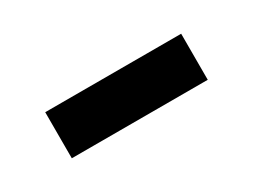

<svg xmlns="http://www.w3.org/2000/svg" viewBox="-25 -445 390 296"><g transform="rotate(-30 170.0 -297.0)"><path d="M49 -338H291V-256H49Z"/></g></svg>

Font: hexlhindi05
Style: Book
Weight: 400
Designer: Jelle Bosma - Monotype Design Team
Foundry: Monotype Imaging Inc.
Version: Version 2.003